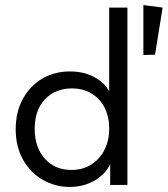

<svg xmlns="http://www.w3.org/2000/svg" viewBox="-20 -730 662 758"><path d="M411 -700H483V0H415V-82Q396 -42 353 -17Q310 8 255 8Q198 8 149 -20Q100 -48 71 -99.5Q42 -151 42 -220Q42 -288 70.5 -340Q99 -392 147.5 -420Q196 -448 255 -448Q312 -448 352.5 -425.5Q393 -403 411 -370ZM411 -217V-227Q411 -268 394 -303Q377 -338 343.5 -359.5Q310 -381 264 -381Q199 -381 158 -338.5Q117 -296 117 -221Q117 -148 157 -103.5Q197 -59 262 -59Q308 -59 342 -81.5Q376 -104 393.5 -140.5Q411 -177 411 -217ZM592 -514 546 -513V-710L622 -700Z"/></svg>

Font: Tilda Sans
Style: Regular
Weight: 400
Designer: ParaType Ltd
Foundry: ParaType Ltd
Version: Version 1.002W